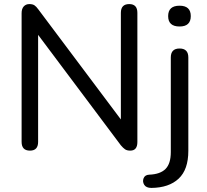

<svg xmlns="http://www.w3.org/2000/svg" viewBox="-20 -732 1018 942"><path d="M723 190Q697 190 687.5 174.5Q678 159 684.5 142.5Q691 126 712 125Q766 123 792 97Q818 71 818 14V-450Q818 -494 861 -494Q904 -494 904 -450V8Q904 100 856.5 144.5Q809 189 723 190ZM861 -602Q805 -602 805 -653Q805 -704 861 -704Q916 -704 916 -653Q916 -602 861 -602ZM127 7Q86 7 86 -36V-667Q86 -689 96.5 -700.5Q107 -712 124 -712Q140 -712 149 -706Q158 -700 168 -686L573 -146V-669Q573 -712 614 -712Q654 -712 654 -669V-35Q654 7 619 7Q603 7 593.5 0.5Q584 -6 573 -19L167 -561V-36Q167 7 127 7Z"/></svg>

Font: Chiron GoRound TC N
Style: Regular
Weight: 350
Designer: Ryoko NISHIZUKA 西塚涼子 (kana, bopomofo & ideographs); Paul D. Hunt (Latin, Greek & Cyrillic); Sandoll Communications 산돌커뮤니
Foundry: Adobe
Version: Version 1.000;hotconv 1.1.1;makeotfexe 2.6.0